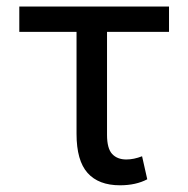

<svg xmlns="http://www.w3.org/2000/svg" viewBox="-20 -548 567 578"><path d="M38.1 -452.1V-528.3H488.8V-452.1H302.2V-142.1Q302.2 -101.1 317.6 -84.5Q333 -67.9 360.4 -67.9Q382.8 -67.9 407.7 -77.6L423.3 -8.3Q389.2 9.8 341.3 9.8Q276.9 9.8 243.7 -27.3Q210.4 -64.5 210.4 -145V-452.1Z"/></svg>

Font: Bert Sans Medium
Style: Regular
Weight: 500
Designer: Christian Robertson, Adam Twardoch, & Cristiano Sobral
Foundry: Google
Version: Version 12.135;January 10, 2020;FontCreator 12.0.0.2547 64-b